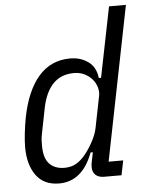

<svg xmlns="http://www.w3.org/2000/svg" viewBox="-53 -783 638 839"><g transform="rotate(-5 265.5 -364.0)"><path d="M371 0Q347 0 333.5 -12Q320 -24 320 -47Q320 -55 321 -62Q322 -69 324 -77L331 -111H321Q275 12 173 12Q106 12 72 -35Q38 -82 38 -158Q38 -185 42 -220Q46 -255 52 -287Q75 -404 129 -466Q183 -528 268 -528Q313 -528 346.5 -504Q380 -480 385 -432H395L457 -740H531L396 -64H460L447 0ZM202 -54Q231 -54 253 -66.5Q275 -79 295 -104Q315 -129 331 -159.5Q347 -190 352 -216L380 -356Q383 -373 377.5 -392Q372 -411 359 -426.5Q346 -442 325.5 -452.5Q305 -463 279 -463Q222 -463 187.5 -427.5Q153 -392 139 -325L116 -209Q113 -195 112.5 -182Q112 -169 112 -159Q112 -104 136 -79Q160 -54 202 -54Z"/></g></svg>

Font: IBM Plex Sans Cond
Style: Italic
Weight: 400
Width: 3
Italic angle: -11°
Designer: Mike Abbink, Paul van der Laan, Pieter van Rosmalen
Foundry: Bold Monday
Version: Version 1.3